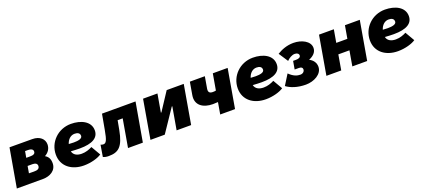

<svg xmlns="http://www.w3.org/2000/svg" viewBox="44 -1468 5330 2421"><g transform="rotate(-20 2708.5 -258.0)"><path d="M5 0H357C448 0 539 -47 539 -147C539 -204 518 -239 478 -262C531 -291 559 -338 559 -392C559 -462 502 -519 401 -519L96 -520ZM214 -128 230 -221H298C336 -221 358 -204 358 -177C358 -136 325 -126 279 -127ZM249 -323 264 -408H303C345 -408 370 -393 370 -366C370 -331 341 -323 299 -323Z M902 17C1000 17 1094 -12 1140 -44L1067 -170C1027 -149 979 -132 926 -132C867 -132 818 -154 805 -208C849 -205 889 -203 925 -203C1094 -203 1180 -254 1180 -354C1180 -474 1058 -533 922 -533C748 -533 613 -397 613 -232C613 -75 738 17 902 17ZM812 -303C829 -359 870 -400 924 -400C962 -400 994 -387 994 -348C994 -310 940 -300 879 -300C857 -300 834 -301 812 -303Z M1235 12C1364 12 1431 -36 1471 -251L1494 -375H1562L1497 0H1696L1787 -520H1337L1300 -316C1276 -182 1259 -150 1221 -150C1208 -150 1193 -154 1186 -159L1160 -3C1183 8 1205 12 1235 12Z M1798 0H1990L2195 -304H2202L2149 0H2344L2434 -520H2205L2046 -278H2039L2081 -520H1888Z M2693 -154C2713 -154 2735 -155 2761 -157L2734 0H2933L3023 -520H2824L2786 -302C2772 -299 2759 -298 2744 -298C2702 -298 2682 -316 2690 -363L2717 -520H2516L2487 -351C2463 -216 2566 -154 2693 -154Z M3343 17C3441 17 3535 -12 3581 -44L3508 -170C3468 -149 3420 -132 3367 -132C3308 -132 3259 -154 3246 -208C3290 -205 3330 -203 3366 -203C3535 -203 3621 -254 3621 -354C3621 -474 3499 -533 3363 -533C3189 -533 3054 -397 3054 -232C3054 -75 3179 17 3343 17ZM3253 -303C3270 -359 3311 -400 3365 -400C3403 -400 3435 -387 3435 -348C3435 -310 3381 -300 3320 -300C3298 -300 3275 -301 3253 -303Z M3880 16C3988 16 4104 -43 4104 -144C4104 -196 4074 -240 4023 -265C4085 -289 4127 -331 4127 -388C4127 -479 4017 -533 3908 -533C3820 -533 3746 -503 3688 -467L3770 -342C3798 -372 3841 -397 3877 -397C3914 -397 3931 -378 3931 -360C3931 -330 3901 -321 3868 -321H3829L3810 -212H3866C3901 -212 3915 -199 3915 -177C3915 -149 3892 -126 3857 -126C3820 -126 3771 -135 3709 -196L3623 -58C3678 -16 3768 16 3880 16Z M4597 -520 4567 -348H4418L4448 -520H4249L4159 0H4358L4393 -203H4542L4507 0H4706L4796 -520Z M5116 17C5214 17 5308 -12 5354 -44L5281 -170C5241 -149 5193 -132 5140 -132C5081 -132 5032 -154 5019 -208C5063 -205 5103 -203 5139 -203C5308 -203 5394 -254 5394 -354C5394 -474 5272 -533 5136 -533C4962 -533 4827 -397 4827 -232C4827 -75 4952 17 5116 17ZM5026 -303C5043 -359 5084 -400 5138 -400C5176 -400 5208 -387 5208 -348C5208 -310 5154 -300 5093 -300C5071 -300 5048 -301 5026 -303Z"/></g></svg>

Font: Fixel Display 20240404 Black
Style: Italic
Weight: 900
Italic angle: -10°
Designer: AlfaBravo + MacPaw
Foundry: Kyrylo Tkachov, Marchela Mozhyna, Serhii Makarenko, Maria Weinstein, Zakhar Kryvoshyya
Version: Version 1.211;Glyphs 3.2 (3225)